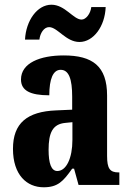

<svg xmlns="http://www.w3.org/2000/svg" viewBox="-20 -784 549 814"><path d="M317 -606C376 -606 425 -672 428 -754H367C364 -727 345 -701 326 -701C291 -701 256 -764 198 -764C138 -764 90 -697 86 -616H147C150 -643 166 -669 188 -669C224 -669 259 -606 317 -606ZM165 10C225 10 248 -15 286 -69H294L313 0H486V-53H483C446 -53 434 -69 434 -123V-379C434 -504 372 -549 250 -549C150 -549 69 -517 69 -447C69 -400 108 -380 189 -380C189 -449 205 -488 237 -488C272 -488 286 -449 286 -374V-319L218 -316C95 -311 35 -262 35 -153C35 -42 94 10 165 10ZM223 -59C197 -59 186 -92 186 -149C186 -221 203 -258 257 -263L287 -266V-191C287 -113 261 -59 223 -59Z"/></svg>

Font: Noto Serif Thai ExtraCondensed ExtraBold
Style: Regular
Weight: 800
Width: 2
Designer: Monotype Design Team
Foundry: Monotype Imaging Inc.
Version: Version 2.002